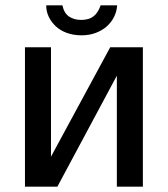

<svg xmlns="http://www.w3.org/2000/svg" viewBox="-20 -703 633 723"><path d="M215 -683Q221 -654 239.5 -641Q258 -628 286 -628Q314 -628 331.5 -641Q349 -654 359 -683H421Q420 -661 410 -640.5Q400 -620 383 -604.5Q366 -589 341.5 -579.5Q317 -570 287 -570Q257 -570 232 -579Q207 -588 190 -604Q173 -620 163.5 -640Q154 -660 154 -683ZM74 -525H172V-113L395 -525H518V0H420V-418L196 0H74Z"/></svg>

Font: BM YEONSUNG
Style: Regular
Weight: 400
Designer: Bongjin Kim; Myungsoo Han; Jaehyun Keum; Jihee Min; Dokyung Lee; Chorong Kim; Jooyeon Kang; Sang-a Kim;
Foundry: Sandoll Communications Inc.
Version: Version 1.000;PS 1;hotconv 16.6.51;makeotf.lib2.5.65220